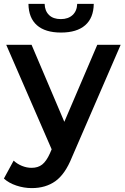

<svg xmlns="http://www.w3.org/2000/svg" viewBox="-31 -764 642 985"><path d="M588 -534 338 43Q303 130 253 165.5Q203 201 132 201Q92 201 53 188Q14 175 -11 152L39 60Q57 77 81.5 87Q106 97 131 97Q164 97 185.5 80Q207 63 225 23L234 2L1 -534H131L299 -139L468 -534ZM115 -744H198Q199 -708 220.5 -687Q242 -666 281 -666Q319 -666 341.5 -687Q364 -708 365 -744H450Q449 -672 406 -634.5Q363 -597 282 -597Q201 -597 158.5 -634.5Q116 -672 115 -744Z"/></svg>

Font: CMG Sans SemiBold
Style: Regular
Weight: 600
Designer: Julieta Ulanovsky
Foundry: Julieta Ulanovsky
Version: Version 7.200